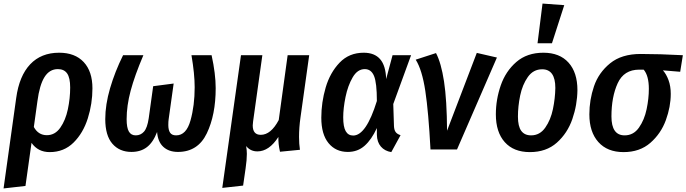

<svg xmlns="http://www.w3.org/2000/svg" viewBox="-31 -839 3854 1078"><path d="M488 -343Q488 -257 462 -174.5Q436 -92 382 -38.5Q328 15 248 15Q182 15 146 -37L112 205L-11 219L60 -289Q77 -413 138.5 -478Q200 -543 301 -543Q390 -543 439 -490.5Q488 -438 488 -343ZM363 -348Q363 -402 346 -426.5Q329 -451 294 -451Q247 -451 219 -406.5Q191 -362 179 -270L159 -126Q184 -80 232 -80Q278 -80 307.5 -122Q337 -164 350 -225.5Q363 -287 363 -348Z M560 -170Q560 -251 587 -343.5Q614 -436 660 -529H774Q725 -414 702.5 -329.5Q680 -245 680 -170Q680 -122 692.5 -100.5Q705 -79 731 -79Q759 -79 777.5 -100Q796 -121 804 -175L829 -355L944 -370L916 -170Q914 -158 914 -137Q914 -109 924 -94Q934 -79 958 -79Q1015 -79 1038.5 -162.5Q1062 -246 1062 -349Q1062 -424 1044 -529H1157Q1180 -424 1180 -344Q1180 -194 1130 -90Q1080 14 968 14Q917 14 886 -14.5Q855 -43 851 -98Q829 -40 794 -13Q759 14 707 14Q640 14 600 -32Q560 -78 560 -170Z M1648 -70Q1648 -31 1653 2L1541 13Q1531 -30 1532 -70Q1480 11 1414 11Q1375 11 1351 -19Q1355 5 1355 25Q1355 58 1348 106L1334 203L1217 216L1322 -529H1442L1390 -157Q1388 -141 1388 -135Q1388 -82 1433 -82Q1490 -82 1534 -165L1584 -529H1705L1656 -179Q1648 -123 1648 -70Z M2137 -395 2173 -529H2277L2177 -255L2181 -131Q2182 -109 2190.5 -97.5Q2199 -86 2218 -80L2166 15Q2129 9 2107.5 -16Q2086 -41 2085 -82V-120Q2055 -55 2016 -20.5Q1977 14 1922 14Q1854 14 1813.5 -35.5Q1773 -85 1773 -178Q1773 -264 1797.5 -347.5Q1822 -431 1875.5 -487Q1929 -543 2011 -543Q2072 -543 2103.5 -506.5Q2135 -470 2137 -395ZM1896 -180Q1896 -127 1910 -102.5Q1924 -78 1952 -78Q2025 -78 2085 -272Q2085 -374 2069 -412.5Q2053 -451 2017 -451Q1976 -451 1949 -404.5Q1922 -358 1909 -294.5Q1896 -231 1896 -180Z M2479 -105 2646 -542 2759 -516 2535 0H2386Q2375 -209 2357 -328Q2339 -447 2303 -504L2417 -541Q2446 -486 2462 -382Q2478 -278 2479 -105Z M2753 -197Q2753 -280 2780.5 -359.5Q2808 -439 2868 -491Q2928 -543 3020 -543Q3111 -543 3161 -487.5Q3211 -432 3211 -333Q3210 -250 3182.5 -170.5Q3155 -91 3095.5 -38Q3036 15 2944 15Q2853 15 2803 -41Q2753 -97 2753 -197ZM3087 -345Q3087 -450 3013 -450Q2963 -450 2932.5 -406.5Q2902 -363 2889.5 -302.5Q2877 -242 2877 -184Q2877 -130 2895.5 -104.5Q2914 -79 2951 -79Q3000 -79 3030.5 -122.5Q3061 -166 3073.5 -226.5Q3086 -287 3087 -345ZM3137 -810 3068 -596H2987L3015 -819Z M3278 -197Q3278 -278 3304 -354.5Q3330 -431 3394.5 -483.5Q3459 -536 3566 -536Q3672 -536 3803 -529L3788 -436L3691 -444Q3710 -423 3722.5 -389Q3735 -355 3735 -312Q3735 -240 3707.5 -164.5Q3680 -89 3620.5 -37Q3561 15 3470 15Q3379 15 3328.5 -41.5Q3278 -98 3278 -197ZM3612 -340Q3612 -414 3583 -448H3558Q3472 -448 3437 -371.5Q3402 -295 3402 -185Q3402 -79 3476 -79Q3526 -79 3556.5 -122.5Q3587 -166 3599.5 -226Q3612 -286 3612 -340Z"/></svg>

Font: Fira Sans Condensed Medium
Style: Italic
Weight: 500
Width: 3
Italic angle: -8°
Designer: bBox Type GmbH & Carrois Corporate GbR & Edenspiekermann AG
Foundry: bBox Type GmbH & Carrois Corporate GbR & Edenspiekermann AG
Version: Version 4.301